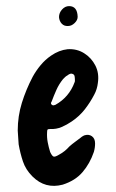

<svg xmlns="http://www.w3.org/2000/svg" viewBox="-20 -606 379 628"><path d="M38 -179Q38 -226 51.5 -269.5Q65 -313 87 -355Q98 -375 113 -393Q128 -411 147 -424Q173 -442 201 -445Q231 -447 255 -432Q279 -417 292 -391.5Q305 -366 300 -334Q299 -325 296 -315Q293 -305 288 -296Q275 -271 257.5 -248.5Q240 -226 215 -209Q199 -198 181.5 -190.5Q164 -183 144 -184Q137 -184 135.5 -182Q134 -180 134 -173Q133 -157 136 -141Q139 -125 144 -109Q150 -96 155 -94Q160 -92 173 -100Q192 -110 207 -127Q216 -135 225 -141.5Q234 -148 243 -155Q247 -159 255 -163Q270 -168 280.5 -160.5Q291 -153 291 -137Q291 -130 290 -123Q289 -116 287 -109Q274 -71 250 -43Q226 -15 185 -2Q128 13 86 -29Q64 -51 55 -78Q46 -105 41 -134Q40 -145 39.5 -156.5Q39 -168 38 -179ZM225 -344Q225 -351 224 -356.5Q223 -362 218 -364Q211 -368 200 -359Q196 -357 193 -354Q190 -351 186 -347Q173 -331 164.5 -312Q156 -293 149 -274Q144 -267 150 -263Q152 -261 155.5 -261.5Q159 -262 161 -263Q206 -288 224 -337Q225 -339 225 -341.5Q225 -344 225 -344ZM203 -521Q190 -520 182 -528.5Q174 -537 173 -550Q173 -564 183 -575Q193 -586 206 -586Q233 -586 234 -551Q234 -540 224 -530.5Q214 -521 203 -521Z"/></svg>

Font: Delicious Handrawn
Style: Regular
Weight: 400
Designer: Agung Rohmat
Foundry: Agung Rohmat
Version: Version 1.002; ttfautohint (v1.8.4.7-5d5b);gftools[0.9.27]